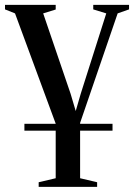

<svg xmlns="http://www.w3.org/2000/svg" viewBox="-33 -522 536 767"><path d="M64.5 0V-27.5H416.5V0ZM121.5 224.5V206L189.5 190V-28L27 -468.5L-13 -484.5V-502.5H189.5V-484L139.5 -468.5L249 -147.5L269.5 -78.5L289.5 -147.5L391.5 -468.5L339.5 -484.5V-502.5H482.5V-484.5L437 -468.5L287 -31V190L355 206V224.5Z"/></svg>

Font: Merriweather 144pt
Style: Regular
Weight: 400
Version: Version 2.100